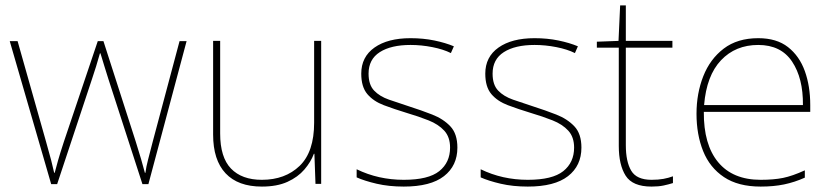

<svg xmlns="http://www.w3.org/2000/svg" viewBox="-20 -679 3073 709"><path d="M380 -388Q372 -414 365.5 -434.5Q359 -455 351 -482H349Q335 -432 320 -388L191 1H169L16 -527H45L150 -156Q163 -110 169 -87Q175 -64 180 -41H182Q188 -64 194.5 -87Q201 -110 216 -156L341 -527H362L481 -157Q504 -84 515 -41H517Q520 -64 526.5 -88.5Q533 -113 544 -156L643 -527H669L528 1H506Z M1166 -528V0H1145L1141 -111H1139Q1128 -81 1104 -53Q1080 -25 1041.5 -7.5Q1003 10 947 10Q859 10 813 -39Q767 -88 767 -182V-528H793V-186Q793 -98 833 -56.5Q873 -15 947 -15Q1033 -15 1086.5 -66.5Q1140 -118 1140 -226V-528Z M1669 -134Q1669 -67 1619.5 -28.5Q1570 10 1471 10Q1416 10 1371 -0.5Q1326 -11 1297 -24V-54Q1377 -15 1471 -15Q1562 -15 1602 -47Q1642 -79 1642 -134Q1642 -173 1620.5 -196.5Q1599 -220 1562.5 -234.5Q1526 -249 1482 -262Q1436 -276 1397.5 -290.5Q1359 -305 1336.5 -331.5Q1314 -358 1314 -407Q1314 -469 1363 -503.5Q1412 -538 1496 -538Q1543 -538 1584 -529.5Q1625 -521 1656 -508L1645 -483Q1617 -497 1576.5 -505Q1536 -513 1496 -513Q1424 -513 1382.5 -486.5Q1341 -460 1341 -407Q1341 -366 1361.5 -344.5Q1382 -323 1416.5 -311Q1451 -299 1491 -286Q1535 -272 1576 -256Q1617 -240 1643 -212.5Q1669 -185 1669 -134Z M2127 -134Q2127 -67 2077.5 -28.5Q2028 10 1929 10Q1874 10 1829 -0.5Q1784 -11 1755 -24V-54Q1835 -15 1929 -15Q2020 -15 2060 -47Q2100 -79 2100 -134Q2100 -173 2078.5 -196.5Q2057 -220 2020.5 -234.5Q1984 -249 1940 -262Q1894 -276 1855.5 -290.5Q1817 -305 1794.5 -331.5Q1772 -358 1772 -407Q1772 -469 1821 -503.5Q1870 -538 1954 -538Q2001 -538 2042 -529.5Q2083 -521 2114 -508L2103 -483Q2075 -497 2034.5 -505Q1994 -513 1954 -513Q1882 -513 1840.5 -486.5Q1799 -460 1799 -407Q1799 -366 1819.5 -344.5Q1840 -323 1874.5 -311Q1909 -299 1949 -286Q1993 -272 2034 -256Q2075 -240 2101 -212.5Q2127 -185 2127 -134Z M2386 -15Q2411 -15 2430 -18.5Q2449 -22 2465 -28V-3Q2449 2 2430.5 6Q2412 10 2386 10Q2316 10 2290.5 -30Q2265 -70 2265 -140V-503H2184V-525L2264 -528L2270 -659H2291V-528H2463V-503H2291V-143Q2291 -82 2311 -48.5Q2331 -15 2386 -15Z M2780 -538Q2848 -538 2890 -505Q2932 -472 2952 -416.5Q2972 -361 2972 -291V-266H2579Q2578 -145 2632 -80Q2686 -15 2789 -15Q2837 -15 2871.5 -22Q2906 -29 2952 -50V-23Q2914 -6 2875.5 2Q2837 10 2789 10Q2706 10 2653.5 -25Q2601 -60 2576.5 -121Q2552 -182 2552 -259Q2552 -334 2577 -397.5Q2602 -461 2652.5 -499.5Q2703 -538 2780 -538ZM2780 -513Q2696 -513 2642.5 -456.5Q2589 -400 2580 -291H2945Q2946 -390 2905 -451.5Q2864 -513 2780 -513Z"/></svg>

Font: Noto Sans Oriya Thin
Style: Regular
Weight: 100
Designer: Amélie Bonet and Sol Matas
Foundry: Google LLC
Version: Version 2.006; ttfautohint (v1.8.4.7-5d5b)